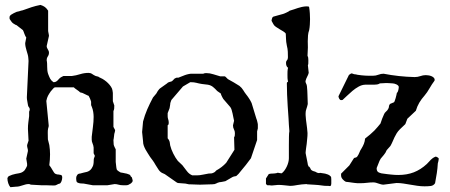

<svg xmlns="http://www.w3.org/2000/svg" viewBox="-20 -755 1840 785"><path d="M10.3 -26.9Q10.3 -27.8 12.7 -31.2Q14.2 -32.7 15.6 -34.7L29.8 -40.5Q37.6 -43 44.2 -44.2Q50.8 -45.4 56.6 -46.4Q62.5 -47.4 67.9 -49.6Q73.2 -51.8 78.6 -56.6Q79.6 -57.1 81.5 -60.1Q83.5 -63 85.4 -66.4Q87.4 -69.8 88.9 -73Q90.3 -76.2 90.8 -77.6V-85.4L87.4 -106.4L94.2 -137.7Q94.2 -144 92.5 -149.2Q90.8 -154.3 90.8 -161.1Q90.8 -162.1 91.8 -165Q92.8 -168 93.8 -171.1Q94.7 -174.3 95.7 -177Q96.7 -179.7 96.7 -179.7L94.2 -228Q94.2 -242.7 95.9 -255.1Q97.7 -267.6 99.1 -280.3V-298.3Q99.1 -298.8 100.3 -301.5Q101.6 -304.2 101.6 -308.1Q101.6 -313.5 98.1 -316.9Q94.7 -320.3 94.2 -326.2Q92.8 -335.9 91.3 -342.8Q89.8 -349.6 89.8 -357.4L96.7 -505.9L95.7 -518.6Q95.2 -525.9 93 -533.2Q90.8 -540.5 88.6 -548.1Q86.4 -555.7 84.7 -563.2Q83 -570.8 83 -578.6L87.4 -601.6Q85.9 -603 83.7 -607.4Q81.5 -611.8 79.8 -616.7Q78.1 -621.6 76.4 -626Q74.7 -630.4 73.7 -631.8L47.4 -652.3Q43 -653.3 41.5 -654.8Q36.1 -657.7 33.4 -659.7Q30.8 -661.6 29.1 -663.6Q27.3 -665.5 25.4 -668.5Q23.4 -671.4 19.5 -677.2Q19 -679.7 19 -680.4Q19 -681.2 19 -683.6Q19 -685.5 19.5 -687.7Q20 -689.9 21.5 -690.9Q22.9 -693.4 27.3 -696Q31.7 -698.7 36.4 -701.2Q41 -703.6 44.9 -705.1Q48.8 -706.5 49.3 -707Q49.8 -707 52.2 -707.5Q54.7 -708 57.4 -708.7Q60.1 -709.5 62.5 -710.2Q64.9 -710.9 65.4 -711.4Q65.9 -711.4 70.1 -712.2Q74.2 -712.9 75.7 -713.9Q92.8 -720.2 109.1 -725.6Q125.5 -731 145.5 -734.9Q156.7 -731.4 163.6 -726.3Q170.4 -721.2 176.8 -711.4V-629.4Q176.8 -628.4 177.2 -625.5Q177.7 -622.6 178.5 -619.1Q179.2 -615.7 179.7 -612.5Q180.2 -609.4 180.2 -608.4L170.9 -566.9Q170.9 -562.5 172.4 -559.3Q173.8 -556.2 175.5 -553.2Q177.2 -550.3 178.7 -547.1Q180.2 -543.9 180.2 -539.6Q180.2 -530.8 175.5 -524.4Q170.9 -518.1 170.9 -510.3V-508.3Q172.4 -501.5 172.6 -494.9Q172.9 -488.3 172.9 -481.2Q172.9 -474.1 173.6 -467Q174.3 -460 176.8 -452.6Q181.2 -440.4 185.5 -432.6Q189.9 -424.8 198.7 -418.9Q204.6 -418.9 208.7 -421.1Q212.9 -423.3 216.1 -426.8Q219.2 -430.2 222.4 -433.6Q225.6 -437 230 -439.5L239.3 -444.3H273.9Q290.5 -446.3 307.6 -451.7Q324.7 -457 342.3 -457Q350.6 -457 356.9 -452.4Q363.3 -447.8 371.1 -444.3Q373.5 -443.4 378.7 -442.4Q383.8 -441.4 384.8 -439.5Q391.1 -437 399.2 -432.4Q407.2 -427.7 414.6 -421.6Q421.9 -415.5 428.2 -408Q434.6 -400.4 438 -392.6Q438.5 -392.1 439.9 -385.3Q441.4 -378.4 441.4 -375V-341.3L447.3 -323.7Q447.3 -315.4 446.8 -310.8Q446.3 -306.2 443.8 -300.8V-236.3L450.7 -223.1Q450.7 -221.7 450.2 -219.2Q449.7 -216.8 449.2 -214.4Q448.7 -211.9 448 -210Q447.3 -208 447.3 -208Q447.3 -207 446.8 -203.4Q446.3 -199.7 445.8 -195.3Q445.3 -190.9 444.8 -187.3Q444.3 -183.6 443.8 -182.6L444.8 -164.1Q445.3 -160.6 448.5 -153.6Q451.7 -146.5 453.1 -144.5V-92.8L455.6 -70.8Q456.1 -65.9 457 -63.2Q458 -60.5 460 -58.6Q461.9 -56.6 465.1 -54.7Q468.3 -52.7 473.1 -49.8L482.4 -48.3Q487.8 -46.9 491.2 -46.4Q494.6 -45.9 497.6 -45.2Q500.5 -44.4 503.7 -43.2Q506.8 -42 512.2 -39.6Q513.2 -34.2 516.1 -32.5Q519 -30.8 519 -29.8Q519 -28.3 520.8 -23.9Q522.5 -19.5 522.5 -17.1Q522.5 -13.2 520.3 -10.3Q518.1 -7.3 514.6 -4.4H513.7Q510.7 -2 506.1 0.2Q501.5 2.4 496.1 2.4H482.4Q472.7 2.4 464.6 0Q456.5 -2.4 448.7 -2.4L419.4 2.4H359.4L322.3 -4.4Q315.4 -4.4 309.1 -5.1Q302.7 -5.9 297.4 -8.3Q293.5 -10.3 292.5 -14.4Q291.5 -18.6 291.5 -23.4V-27.8Q291.5 -33.7 295.7 -39.6Q299.8 -45.4 307.6 -45.4L320.3 -48.8Q324.7 -50.3 329.8 -51Q335 -51.8 340.1 -54Q345.2 -56.2 350.1 -60.8Q355 -65.4 359.4 -75.2Q359.9 -75.7 360.6 -78.1Q361.3 -80.6 361.8 -83Q362.3 -85.4 362.5 -87.6Q362.8 -89.8 362.8 -90.3Q363.3 -96.7 363.3 -101.3Q363.3 -106 364.3 -107.4Q363.8 -106.9 364.3 -108.2Q364.7 -109.4 365.5 -111.1Q366.2 -112.8 366.9 -114.7Q367.7 -116.7 367.7 -118.2L362.8 -128.4V-151.9Q361.8 -161.1 358.4 -168.7Q355 -176.3 355 -184.1V-195.8Q356.9 -214.8 359.9 -236.1Q362.8 -257.3 362.8 -276.9Q362.8 -286.6 361.1 -297.6Q359.4 -308.6 355 -319.3Q354 -320.8 353.5 -322.3Q352.5 -325.2 352.5 -326.2V-338.9Q352.1 -340.8 350.8 -344.5Q349.6 -348.1 347.9 -352.1Q346.2 -356 344.5 -359.1Q342.8 -362.3 342.3 -363.3Q341.8 -363.3 338.4 -364.7Q335 -366.2 331.1 -368.2Q327.1 -370.1 323 -372.1Q318.8 -374 316.9 -375L307.6 -377.4Q306.2 -379.4 302.5 -382.1Q298.8 -384.8 294.7 -387.7Q290.5 -390.6 286.9 -393.3Q283.2 -396 281.7 -397.9H205.6Q203.1 -397.9 200.4 -395.8Q197.8 -393.6 195.6 -390.9Q193.4 -388.2 191.4 -385.7Q189.5 -383.3 188.5 -382.8Q181.2 -372.6 176.5 -364Q171.9 -355.5 169.4 -342.3L179.2 -241.7Q179.2 -239.3 178.7 -236.6Q178.2 -233.9 176.8 -230Q175.8 -225.1 175.5 -221.2Q175.3 -217.3 175.3 -211.9L175.8 -185.1L181.6 -162.1Q184.6 -143.1 184.6 -124Q184.6 -102.1 181.6 -79.6Q184.1 -76.2 185.5 -74.2Q187 -72.3 188.7 -69.6Q190.4 -66.9 192.9 -62.5Q195.3 -58.1 200.7 -49.8Q203.6 -45.9 206.8 -44.2Q210 -42.5 213.4 -42Q216.8 -41.5 220.7 -41.3Q224.6 -41 229 -39.6Q234.4 -38.6 234.4 -28.8Q234.4 -25.9 233.6 -21.7Q232.9 -17.6 231.4 -13.9Q230 -10.3 228 -7.6Q226.1 -4.9 224.1 -4.4Q217.3 -2.9 212.6 0.2Q208 3.4 200.7 3.4Q190.4 3.4 182.1 2.9Q173.8 2.4 168.5 2.4H148.9L106 0Q102.5 -2 100.8 -2.2Q99.1 -2.4 96.7 -2.4Q89.8 -2.4 84 -0.7Q78.1 1 72 2.9Q65.9 4.9 59.3 6.6Q52.7 8.3 44.9 8.3L22.5 10.3Q17.1 4.4 13.7 -5.9Q10.3 -16.1 10.3 -26.9Z M564.9 -258.3Q571.8 -284.2 582 -307.9Q592.3 -331.5 605.5 -356.4L619.1 -372.6L625 -382.8Q626.5 -385.3 628.4 -387.2Q629.9 -389.2 631.3 -390.9Q632.8 -392.6 634.3 -393.6L663.1 -414.1Q665.5 -417 668.5 -418.2Q671.4 -419.4 674.1 -420.2Q676.8 -420.9 679.7 -421.6Q682.6 -422.4 685.1 -424.8L694.3 -434.1L702.1 -437.5H709.5L735.8 -447.8Q737.8 -448.7 741.5 -449.7Q745.1 -450.7 749 -451.7Q752.9 -452.6 756.3 -453.1Q759.8 -453.6 761.2 -453.6H811Q815.4 -455.6 818.6 -455.8Q821.8 -456.1 823.7 -456.1Q837.9 -456.1 852.1 -451.4Q866.2 -446.8 880.4 -442.9H898.9Q899.9 -442.9 901.9 -441.2Q903.8 -439.5 906.2 -437L911.6 -431.6Q923.8 -424.8 935.5 -418.2Q947.3 -411.6 959 -403.8Q968.8 -396 974.4 -386.5Q980 -377 987.3 -367.7Q988.3 -366.7 991 -363Q993.7 -359.4 996.6 -355Q999.5 -350.6 1002.2 -346.2Q1004.9 -341.8 1005.9 -339.4L1008.8 -333.5L1027.8 -271Q1029.3 -268.1 1030.3 -264.2Q1031.2 -260.3 1032.2 -256.6Q1033.2 -252.9 1033.7 -249.8Q1034.2 -246.6 1034.2 -245.6V-230L1031.2 -217.8V-182.6L1005.9 -107.9Q996.1 -94.7 985.4 -80.8Q974.6 -66.9 963.9 -54.7Q963.9 -54.2 961.9 -52.2Q959 -48.3 955.1 -43.9Q951.2 -39.6 946.3 -35.6Q945.3 -34.7 940.7 -34.2Q936 -33.7 930.7 -31.2L901.4 -14.2Q900.4 -14.2 897.2 -13.4Q894 -12.7 890.4 -12Q886.7 -11.2 883.3 -10.7Q879.9 -10.3 878.4 -10.3Q869.6 -8.3 864 -4.9Q858.4 -1.5 848.1 -1.5L798.3 0Q796.4 0 790 -0.2Q783.7 -0.5 776.4 -0.7Q769 -1 762.2 -1.2Q755.4 -1.5 752 -1.5L738.3 -4.4L707 -6.8L702.1 -9.3L653.8 -43L642.1 -48.3Q633.3 -53.2 627.4 -62.7Q621.6 -72.3 615.7 -81.1Q610.4 -90.8 604.7 -98.6Q599.1 -106.4 593.8 -113.3Q589.4 -121.1 584.2 -128.4Q579.1 -135.7 575 -143.6Q570.8 -151.4 567.9 -159.4Q564.9 -167.5 564.9 -177.2L561 -215.3ZM665.5 -189.5Q669.4 -185.1 671.1 -181.6Q672.9 -178.2 673.6 -175.3Q674.3 -172.4 674.6 -168.9Q674.8 -165.5 675.8 -160.6Q679.7 -144.5 688.5 -127Q697.3 -109.4 707 -97.2L725.6 -79.6Q735.4 -67.4 744.1 -55.4Q752.9 -43.5 766.1 -38.1H785.6Q796.4 -38.1 808.6 -40.8Q820.8 -43.5 833 -45.4Q839.8 -45.4 845.2 -46.1Q850.6 -46.9 858.4 -51.8L864.3 -58.1Q887.7 -70.8 904.8 -89.4L938.5 -142.6L937 -193.4Q939.5 -197.3 939.9 -200.7Q940.4 -204.1 940.4 -210.9Q940.4 -219.2 936.5 -226.1Q932.6 -232.9 932.6 -242.7L937 -261.2Q935.5 -267.1 934.1 -274.9Q932.6 -282.7 930.9 -290.8Q929.2 -298.8 927 -305.9Q924.8 -313 921.4 -317.4L896.5 -346.2Q895 -347.2 892.8 -350.6Q890.6 -354 888.4 -358.4Q886.2 -362.8 884.5 -366.7Q882.8 -370.6 882.8 -372.6L868.2 -382.8Q859.4 -392.6 850.6 -399.7Q841.8 -406.7 829.6 -408.7L805.7 -411.6Q793 -413.6 783.2 -416.3Q773.4 -418.9 761.2 -418.9H757.8L728 -401.4L680.7 -346.2Q678.7 -340.8 677.2 -336.4Q675.8 -332 675.8 -327.6L673.3 -312.5L665.5 -292.5V-279.8Q665.5 -272.9 667.7 -267.1Q669.9 -261.2 669.9 -253.4Q669.9 -249.5 669.4 -247.3Q668.9 -245.1 665.5 -242.7Z M1091.3 3.4Q1089.8 3.4 1087.9 3.4Q1085.9 3.4 1083.5 2.4H1073.2L1067.4 -2.4V-25.4L1078.6 -43Q1083 -44.9 1088.9 -45.2Q1094.7 -45.4 1095.2 -45.4Q1097.2 -45.4 1104.2 -46.1Q1111.3 -46.9 1115.7 -48.8Q1127 -46.4 1131.8 -46.4Q1137.7 -50.8 1143.1 -58.1Q1148.4 -65.4 1152.6 -74.2Q1156.7 -83 1158.9 -91.8Q1161.1 -100.6 1161.1 -107.9V-162.1Q1161.1 -179.2 1161.4 -195.6Q1161.6 -211.9 1163.1 -218.8Q1161.6 -231.9 1161.1 -244.9Q1160.6 -257.8 1159.7 -271L1156.2 -321.8Q1154.8 -344.7 1153.8 -367.7Q1152.8 -390.6 1152.8 -414.1Q1152.8 -416.5 1153.3 -417.7Q1153.8 -418.9 1157.7 -421.4Q1155.8 -429.2 1155.5 -435.5Q1155.3 -441.9 1155.3 -449.2Q1155.3 -456.1 1155.5 -463.1Q1155.8 -470.2 1157.7 -478Q1153.8 -480.5 1151.6 -485.4Q1149.4 -490.2 1149.4 -498.5Q1149.4 -504.9 1153.3 -508.8Q1157.2 -512.7 1157.2 -520.5Q1157.2 -531.2 1156.7 -543.5Q1156.2 -555.7 1152.8 -568.4Q1149.4 -585.4 1149.4 -595.7Q1149.4 -606 1148.4 -617.7Q1145.5 -622.1 1138.4 -626.5Q1131.3 -630.9 1123.3 -635.5Q1115.2 -640.1 1107.9 -645.3Q1100.6 -650.4 1097.7 -656.2Q1093.8 -664.1 1092.5 -665.8Q1091.3 -667.5 1090.3 -669.9Q1090.3 -673.3 1092.3 -679.9Q1094.2 -686.5 1099.6 -687.5Q1109.9 -689.9 1120.6 -693.4Q1131.3 -696.8 1136.7 -697.8Q1137.7 -697.8 1141.8 -699.5Q1146 -701.2 1150.6 -703.4Q1155.3 -705.6 1159.4 -707.8Q1163.6 -710 1164.6 -711.4Q1173.8 -713.9 1181.9 -716.8Q1189.9 -719.7 1197.8 -722.2Q1205.6 -724.6 1214.1 -726.6Q1222.7 -728.5 1232.4 -729Q1237.3 -729 1240.7 -728.5Q1244.1 -728 1244.1 -724.6Q1246.1 -711.9 1246.8 -700Q1247.6 -688 1247.6 -676.8Q1247.6 -665.5 1246.8 -654.1Q1246.1 -642.6 1244.1 -631.8Q1240.2 -621.6 1239.3 -609.9Q1238.3 -598.1 1238.3 -586.4L1238.8 -561L1237.3 -527.3Q1239.3 -523.4 1240 -519.5Q1240.7 -515.6 1240.7 -509.3Q1240.7 -499.5 1240.5 -495.1Q1240.2 -490.7 1238.8 -488.3L1242.2 -457Q1240.2 -449.2 1235.8 -441.2Q1231.4 -433.1 1229 -423.3Q1229 -418 1231.4 -413.8Q1233.9 -409.7 1234.9 -402.8Q1236.8 -383.8 1237.1 -366.2Q1237.3 -348.6 1238.3 -329.6Q1235.8 -318.4 1232.7 -309.8Q1229.5 -301.3 1229.5 -292.5V-284.7Q1230 -274.4 1231 -265.9Q1231.9 -257.3 1233.2 -249Q1234.4 -240.7 1235.4 -231.7Q1236.3 -222.7 1237.3 -210.9Q1237.3 -198.2 1236.1 -189Q1234.9 -179.7 1233.9 -166.5Q1233.4 -163.6 1232.7 -158.2Q1231.9 -152.8 1231.2 -147.2Q1230.5 -141.6 1230 -136.7Q1229.5 -131.8 1229.5 -129.9V-129.4Q1230 -127 1231.4 -119.6Q1232.9 -112.3 1234.4 -104.5Q1235.8 -96.7 1237.3 -89.8Q1238.8 -83 1238.8 -81.1L1242.2 -73.7H1243.2Q1244.6 -73.7 1245.1 -72.3Q1245.6 -70.8 1246.6 -70.3Q1248.5 -68.4 1249 -66.2Q1249.5 -64 1251.2 -61.8Q1252.9 -59.6 1256.6 -57.4Q1260.3 -55.2 1268.6 -53.2Q1277.8 -47.4 1282.7 -47.4Q1284.2 -47.4 1285.2 -47.4Q1286.1 -47.4 1288.6 -48.3Q1292.5 -47.4 1297.9 -46.9Q1303.2 -46.4 1309.1 -45.2Q1314.9 -43.9 1320.8 -41.5Q1326.7 -39.1 1331.1 -34.7Q1333.5 -32.7 1334 -29.5Q1334.5 -26.4 1334.5 -21V-4.4Q1334.5 -1 1333.5 2Q1332.5 4.9 1329.6 5.9Q1325.7 4.9 1321.5 4.9Q1317.4 4.9 1313.5 4.9Q1310.1 4.9 1306.2 4.6Q1302.2 4.4 1296.4 3.4L1281.2 1.5Q1280.3 1.5 1277.1 1.2Q1273.9 1 1270.3 0.7Q1266.6 0.5 1263.4 0.2Q1260.3 0 1259.3 0L1235.4 -1.5Q1234.9 -1.5 1234.4 -2Q1233.9 -2 1233.6 -2.2Q1233.4 -2.4 1232.9 -2.4Q1222.2 -2 1213.6 -1Q1205.1 0 1197.5 1.2Q1189.9 2.4 1182.4 3.7Q1174.8 4.9 1165.5 4.9Q1154.3 3.9 1141.4 2.4Q1128.4 1 1117.2 1Z M1547.9 0Q1542.5 0 1537.4 -1.5Q1532.2 -2.9 1527.3 -4.6Q1522.5 -6.3 1517.3 -7.8Q1512.2 -9.3 1506.3 -9.3Q1493.7 -9.3 1480.2 -7.6Q1466.8 -5.9 1452.1 -5.9Q1445.3 -5.9 1439.9 -6.1Q1434.6 -6.3 1429.4 -7.1Q1424.3 -7.8 1418.9 -8.5Q1413.6 -9.3 1406.7 -10.3L1394 -11.7Q1387.2 -15.1 1380.9 -22.2Q1374.5 -29.3 1374.5 -38.1V-44.9L1408.2 -78.6L1425.3 -105.5Q1427.2 -108.9 1429 -109.6Q1430.7 -110.4 1432.1 -110.4Q1433.6 -110.4 1435.5 -111.1Q1437.5 -111.8 1440.4 -114.7Q1446.3 -123 1449.5 -131.6Q1452.6 -140.1 1457.5 -147Q1463.9 -157.2 1467.8 -167.2Q1471.7 -177.2 1472.7 -188.5Q1483.9 -197.3 1493.4 -205.3Q1502.9 -213.4 1510.7 -221.2Q1518.1 -229 1524.2 -236.3Q1530.3 -243.7 1535.6 -250Q1542 -270.5 1550.3 -288.1Q1552.2 -293.5 1558.1 -298.6Q1564 -303.7 1566.9 -309.1Q1570.3 -314.9 1570.3 -320.1Q1570.3 -325.2 1574.7 -330.1L1590.8 -336.9Q1592.3 -337.9 1594 -343Q1595.7 -348.1 1597.7 -354.2Q1599.6 -360.4 1600.8 -366.5Q1602.1 -372.6 1602.5 -375Q1606.9 -378.4 1608.6 -386.7Q1610.4 -395 1610.4 -399.4Q1610.4 -402.8 1607.4 -405.5Q1604.5 -408.2 1600.3 -410.2Q1596.2 -412.1 1592 -413.1Q1587.9 -414.1 1585 -414.1Q1578.1 -414.6 1571.5 -415Q1564.9 -415.5 1559.6 -415.5L1533.2 -414.1Q1527.8 -410.6 1521.7 -409.7Q1515.6 -408.7 1508.8 -408.7H1472.7Q1459.5 -408.2 1446.3 -400.9Q1433.1 -393.6 1421.1 -383.5Q1409.2 -373.5 1398.7 -363.3Q1388.2 -353 1380.4 -346.2L1374.5 -345.7Q1370.1 -345.7 1367.2 -351.1Q1364.3 -356.4 1363.8 -361.3L1406.7 -448.7Q1407.2 -449.7 1409.9 -450.9Q1412.6 -452.1 1415 -454.6H1419.4Q1424.8 -452.6 1427 -451.9Q1429.2 -451.2 1430.9 -451.2Q1432.6 -451.2 1434.8 -450.9Q1437 -450.7 1441.9 -449.2Q1451.2 -447.8 1459 -447Q1466.8 -446.3 1474.1 -445.8Q1481.4 -445.3 1488.8 -445.3Q1496.1 -445.3 1504.4 -445.3Q1516.6 -445.3 1527.1 -449.5Q1537.6 -453.6 1548.3 -453.6Q1610.8 -441.4 1675.3 -439.9Q1687.5 -439.9 1698.5 -443.8Q1709.5 -447.8 1720.7 -447.8Q1724.6 -447.8 1730.7 -447Q1736.8 -446.3 1742.7 -444.1Q1748.5 -441.9 1752.9 -438Q1757.3 -434.1 1757.3 -428.2L1756.3 -424.8Q1745.6 -410.6 1736.1 -393.8Q1726.6 -377 1715.8 -364.3Q1703.1 -350.1 1694.3 -335.2Q1685.5 -320.3 1680.2 -302.2L1645.5 -269.5L1637.2 -247.6L1615.2 -226.6Q1606.9 -218.3 1601.8 -210Q1596.7 -201.7 1592.8 -193.4Q1588.9 -185.1 1585.2 -176.3Q1581.5 -167.5 1576.2 -158.2L1561 -141.1Q1556.6 -129.9 1549.3 -121.6Q1542 -113.3 1536.6 -106.4Q1531.2 -97.7 1528.1 -88.4Q1524.9 -79.1 1520.5 -69.3Q1520 -68.4 1520 -67.9V-65.9Q1520 -53.7 1529.3 -49.6Q1538.6 -45.4 1549.3 -44.9Q1555.7 -43.9 1563.5 -43Q1571.3 -42 1579.1 -41.3Q1586.9 -40.5 1594.5 -40Q1602.1 -39.6 1608.4 -39.6Q1643.6 -39.6 1671.9 -50.5Q1700.2 -61.5 1725.1 -84.5Q1731 -90.3 1734.6 -94.5Q1738.3 -98.6 1741.7 -102.1Q1745.1 -105.5 1749.5 -108.6Q1753.9 -111.8 1761.2 -114.7Q1763.7 -114.7 1768.6 -111.8Q1773.4 -108.9 1773.9 -106.4Q1773.9 -102.5 1772.5 -96.7Q1771 -90.8 1770 -86.9Q1769 -67.4 1765.9 -46.9Q1762.7 -26.4 1758.8 -5.9Q1752.4 3.9 1741.2 5.4Q1730 6.8 1715.8 6.8Q1701.2 6.8 1686.5 4.6Q1671.9 2.4 1657.7 0Q1643.6 -2.4 1629.4 -4.6Q1615.2 -6.8 1601.1 -6.8Z"/></svg>

Font: IM FELL English
Style: Regular
Weight: 400
Designer: Igino Marini
Foundry: Igino Marini
Version: 3.00